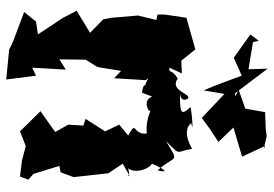

<svg xmlns="http://www.w3.org/2000/svg" viewBox="-148 -674 857 600"><g transform="rotate(90 280.0 -373.5)"><path d="M282 -423C278 -431 285 -387 326 -411C321 -425 338 -400 397 -404C401 -358 352 -374 403 -346L369 -318L390 -274L351 -213L372 -206L369 -159L392 -118L327 -72L390 -8L436 -26L482 -14L531 -8L541 -34L523 -50L498 -131L518 -135L533 -176L521 -284L491 -329L528 -350C523 -336 546 -357 506 -346C531 -383 484 -443 488 -410C490 -423 525 -495 512 -438C461 -494 493 -508 420 -464C470 -512 452 -494 445 -545C451 -552 393 -508 364 -543C400 -550 346 -547 314 -541C342 -510 337 -507 256 -508C314 -504 281 -542 288 -532C273 -548 264 -473 225 -501C192 -481 211 -472 191 -475L209 -514L169 -512L134 -556L35 -528L25 -461V-438L42 -434L28 -377L35 -294L40 -268L82 -227L13 -185C20 -171 28 -158 34 -144L87 -64L47 -58L17 -21L110 14L135 26L228 35L216 -58L191 -46L197 -151L165 -131L166 -213L189 -250L201 -324L224 -302L230 -401C213 -422 243 -391 254 -402C254 -402 228 -396 269 -389ZM281 -681 271 -680 194 -782 196 -722 111 -736 107 -754 87 -728 160 -676 216 -701C231 -661 245 -620 262 -582L273 -647L348 -576L382 -601L423 -628L378 -675L469 -702L435 -775L443 -770L405 -779L384 -776L330 -774L319 -712L259 -691Z"/></g></svg>

Font: Asimov Aggro
Style: Medium
Weight: 500
Designer: Google
Version: Version 2.000980; 2014